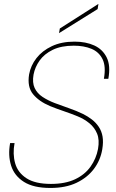

<svg xmlns="http://www.w3.org/2000/svg" viewBox="-20 -918 575 950"><path d="M229 12Q146 12 98.5 -18Q51 -48 35 -98.5Q19 -149 30 -210H52Q42 -156 55 -110Q68 -64 111 -36Q154 -8 232 -8Q303 -8 351.5 -31Q400 -54 428 -93.5Q456 -133 465 -181Q473 -226 460.5 -256.5Q448 -287 422.5 -308Q397 -329 364 -342.5Q331 -356 295.5 -368Q260 -380 228 -393Q173 -416 143.5 -452Q114 -488 124 -550Q132 -594 160.5 -630.5Q189 -667 236.5 -689.5Q284 -712 349 -712Q405 -712 446.5 -693Q488 -674 508 -633.5Q528 -593 516 -528H494Q505 -589 487.5 -625Q470 -661 432.5 -676.5Q395 -692 345 -692Q283 -692 241 -671.5Q199 -651 176 -618.5Q153 -586 146 -549Q139 -509 151.5 -482.5Q164 -456 190.5 -438.5Q217 -421 251 -408Q285 -395 321.5 -382.5Q358 -370 391 -354Q415 -342 435 -326.5Q455 -311 469 -290Q483 -269 487.5 -242Q492 -215 486 -179Q477 -125 444.5 -82Q412 -39 358.5 -13.5Q305 12 229 12ZM272 -754 276 -777 466 -898H467L463 -873Z"/></svg>

Font: DM Sans 28pt Thin
Style: Italic
Weight: 250
Italic angle: -10°
Version: Version 4.004;gftools[0.9.30]